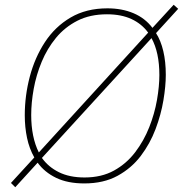

<svg xmlns="http://www.w3.org/2000/svg" viewBox="-20 -760 768 806"><path d="M44 26 26 8 124 -99Q103 -136 93.5 -181Q84 -226 84 -276Q84 -358 105 -438Q126 -518 168.5 -583Q211 -648 276.5 -686.5Q342 -725 431 -725Q492 -725 540.5 -704.5Q589 -684 620 -643L709 -740L728 -723L635 -621Q655 -590 665.5 -545.5Q676 -501 676 -446Q676 -399 666 -339Q656 -279 633 -218Q610 -157 571 -105.5Q532 -54 473.5 -22Q415 10 334 10Q264 10 215.5 -13.5Q167 -37 138 -77ZM602 -623Q575 -660 532 -680Q489 -700 429 -700Q358 -700 305 -673Q252 -646 215 -601Q178 -556 155 -500.5Q132 -445 121.5 -387Q111 -329 111 -277Q111 -231 119 -191.5Q127 -152 143 -120ZM335 -15Q406 -15 458.5 -44Q511 -73 547.5 -121Q584 -169 606.5 -226Q629 -283 639 -340.5Q649 -398 649 -445Q649 -540 616 -600L156 -97Q183 -59 227.5 -37Q272 -15 335 -15Z"/></svg>

Font: Noto Sans Thin
Style: Italic
Weight: 100
Italic angle: -12°
Designer: Monotype Design Team
Foundry: Monotype Imaging Inc.
Version: Version 2.013; ttfautohint (v1.8.4.7-5d5b)